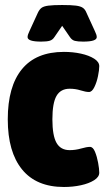

<svg xmlns="http://www.w3.org/2000/svg" viewBox="-20 -738 416 766"><path d="M235 8Q125 8 68 -62Q11 -132 11 -262Q11 -393 67.5 -462Q124 -531 235 -531Q271 -531 303 -524Q335 -517 355.5 -504Q376 -491 376 -474Q376 -459 371 -434.5Q366 -410 356.5 -390.5Q347 -371 335 -371Q322 -371 301.5 -377.5Q281 -384 258 -384Q222 -384 205.5 -355.5Q189 -327 189 -262Q189 -197 205.5 -168Q222 -139 258 -139Q281 -139 303.5 -145.5Q326 -152 339 -152Q351 -152 359 -132.5Q367 -113 371.5 -88.5Q376 -64 376 -49Q376 -32 355.5 -19Q335 -6 303 1Q271 8 235 8ZM144 -572Q90 -572 90 -590Q90 -599 98 -615L131 -687Q137 -700 145.5 -706.5Q154 -713 173 -715.5Q192 -718 228 -718Q265 -718 283.5 -715.5Q302 -713 311 -706.5Q320 -700 325 -687L358 -615Q366 -599 366 -590Q366 -572 312 -572Q290 -572 278.5 -575Q267 -578 259 -590L228 -635L197 -590Q190 -579 178.5 -575.5Q167 -572 144 -572Z"/></svg>

Font: Asap Condensed Black
Style: Regular
Weight: 900
Width: 3
Designer: Pablo Cosgaya
Foundry: Omnibus-Type
Version: Version 3.001; ttfautohint (v1.8.4.7-5d5b)